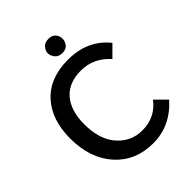

<svg xmlns="http://www.w3.org/2000/svg" viewBox="-252 -1033 1189 1189"><g transform="rotate(-45 342.0 -438.5)"><path d="M647 -102Q538 20 387 20Q232 20 137.5 -85.5Q43 -191 43 -365Q43 -528 130.5 -624Q218 -720 379 -720Q550 -720 647 -599L576 -528Q498 -616 387 -616Q281 -616 224 -550.5Q167 -485 167 -365Q167 -232 232.5 -158Q298 -84 395 -84Q509 -84 576 -173ZM318 -836Q318 -857 334.5 -877Q351 -897 384 -897Q416 -897 431.5 -878.5Q447 -860 447 -836Q447 -812 431.5 -792.5Q416 -773 384 -773Q351 -773 334.5 -794Q318 -815 318 -836Z"/></g></svg>

Font: Moderustic Med
Style: Regular
Weight: 500
Designer: Tural Alisoy
Foundry: TAFT Foundry
Version: Version 2.110